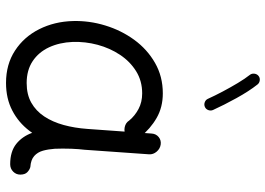

<svg xmlns="http://www.w3.org/2000/svg" viewBox="-150 -758 938 679"><g transform="rotate(90 319.5 -419.0)"><path d="M473.5 -272.8Q458.6 -275 447.2 -265.4Q435.9 -255.9 434.9 -241.3Q433.9 -226.4 433.3 -209Q432.8 -191.6 433.1 -174.4Q433.5 -157.3 434.1 -143.1Q437.2 -100 449.9 -64.2Q462.6 -28.4 489.5 -6.9Q516.5 14.5 561.3 14.5Q576.8 14.5 587.6 3.8Q598.3 -7 598 -22Q597.7 -38.1 589.4 -46.1Q581.1 -54.1 571.2 -56.8Q545.7 -58.5 532.2 -70.5Q518.7 -82.5 513.4 -101.5Q508.2 -120.5 506.6 -143.2Q506.1 -155.9 506 -170.8Q505.8 -185.7 506.5 -201.5Q507.3 -217.3 508.2 -231.3Q509.3 -248 499 -259.4Q488.6 -270.7 473.5 -272.8ZM274.2 -43.8Q228.8 -43.8 196.9 -64.9Q165 -86.1 147.8 -123Q130.7 -160 128.8 -206.4Q127.3 -251 138.9 -294.6Q150.6 -338.1 174.2 -373.7Q197.8 -409.4 232.2 -430.8Q266.6 -452.3 310.6 -452.3Q341.9 -452.3 366.1 -439.3Q390.3 -426.3 406.5 -406.7Q414.7 -393.7 430.3 -390.5Q445.9 -387.3 457.9 -395Q469.9 -402.7 472.2 -417.8Q474.4 -432.9 465.1 -445.3Q435.4 -481.8 397.5 -503.5Q359.6 -525.3 310.7 -525.3Q250.9 -525.3 202.9 -497.7Q154.9 -470.2 121.3 -424.2Q87.8 -378.2 70.6 -321.7Q53.3 -265.2 54.9 -207.3Q56.7 -142.1 83.7 -88.2Q110.8 -34.3 159.4 -2.6Q207.9 29.2 273.9 29.2Q328.9 29.2 371.3 7.1Q413.8 -14.9 443.2 -53.6Q472.6 -92.2 489.4 -142.4Q506.2 -192.5 510.1 -248.4L526.2 -476.6Q527.2 -491.2 516.9 -503.4Q506.6 -515.6 491.5 -517.8Q476.5 -519.9 465.2 -510.7Q453.9 -501.4 452.8 -486.3L436.4 -258.4Q433.2 -213.4 422.5 -174.4Q411.7 -135.3 392.3 -106Q372.9 -76.7 343.7 -60.2Q314.6 -43.8 274.2 -43.8ZM249 -863.8Q242.3 -858.5 241.1 -849.3Q239.9 -840.1 245.1 -833.3Q258.5 -816.4 273.9 -790.8Q289.2 -765.3 304 -737.4Q318.8 -709.5 329.9 -684.9Q333.4 -676.9 341.9 -673.7Q350.5 -670.5 358.5 -674Q366.5 -677.4 369.8 -686.1Q373 -694.8 369.5 -702.8Q352.1 -741.1 327.5 -785.7Q302.9 -830.3 279.3 -860.1Q274 -866.9 264.8 -868.1Q255.6 -869.3 249 -863.8Z"/></g></svg>

Font: Mikhak VF
Style: Regular
Weight: 100
Designer: Amin Abedi
Version: Version 3.001